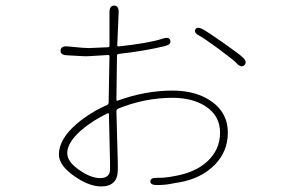

<svg xmlns="http://www.w3.org/2000/svg" viewBox="-20 -632 1040 691"><path d="M344 39Q301 39 249 3Q192 -36 192 -76Q192 -132 258 -188Q306 -228 365 -254Q371 -257 371 -264L374 -429Q374 -434 369 -434L302 -430Q289 -429 276 -430L221 -433Q197 -434 198 -450Q199 -467 223 -465L278 -460Q289 -459 300 -459L369 -462Q374 -462 374 -467V-588Q374 -612 391 -612Q408 -611 407 -587L402 -470Q402 -465 407 -465Q513 -476 566 -493Q589 -501 593 -486Q597 -472 573 -466Q498 -448 407 -438Q401 -437 401 -431L399 -273Q399 -268 404 -270Q503 -306 601 -306Q688 -306 744 -265Q800 -224 800 -155Q800 -86 752 -38Q704 10 627 24Q615 26 603 28Q577 34 545 34Q521 34 521 21Q521 7 546 8Q572 9 612 1Q683 -12 725 -50Q772 -93 772 -154.5Q772 -216 719 -250Q672 -280 601 -280Q501 -280 405 -241Q399 -238 399 -231L404 -45Q404 -33 404 -21Q404 39 344 39ZM340 9Q376 9 376 -23Q376 -35 376 -47L372 -221Q372 -226 367 -224Q314 -199 272 -163Q222 -119 222 -81Q222 -49 267 -19Q308 9 340 9ZM860 -398Q848 -386 831 -405Q822 -415 767 -456Q715 -494 698 -503Q677 -514 683 -526Q690 -538 711 -526Q731 -515 787 -475.5Q843 -436 853 -426Q871 -410 860 -398Z"/></svg>

Font: Resource Han Rounded JP ExtraLight
Style: Regular
Weight: 250
Designer: Cyano Hao (round all glyphs); Ryoko NISHIZUKA 西塚涼子 (kana, bopomofo & ideographs); Paul D. Hunt (Latin, Greek & Cyrillic)
Foundry: Cyano Hao
Version: 0.990